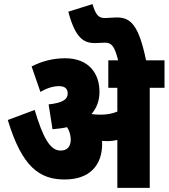

<svg xmlns="http://www.w3.org/2000/svg" viewBox="-20 -916 822 936"><path d="M478 -215C478 -220 478 -225 477 -229C486 -229 494 -228 503 -228C520 -228 536 -230 552 -234V0H710V-488H782V-622H692C656 -796 616 -831 549 -831C530 -831 507 -828 492 -828C461 -828 447 -842 431 -896L313 -859C347 -731 387 -706 443 -706C458 -706 479 -708 491 -708C524 -708 538 -692 556 -622H508V-488H552V-372C528 -362 501 -357 471 -357C454 -357 439 -358 426 -360C451 -389 465 -425 465 -468C465 -557 414 -632 297 -632C235 -632 181 -616 134 -592L177 -468C208 -486 238 -496 268 -496C296 -496 310 -484 310 -460C310 -433 289 -415 217 -407L236 -286C261 -288 285 -291 307 -296C319 -277 324 -258 325 -237C325 -201 308 -182 275 -182C225 -182 190 -243 149 -380L18 -331C87 -103 172 -41 295 -41C415 -41 478 -108 478 -215Z"/></svg>

Font: Noto Sans Devanagari Condensed Black
Style: Regular
Weight: 900
Width: 3
Designer: Jelle Bosma - Monotype Design Team
Foundry: Monotype Imaging Inc.
Version: Version 2.004